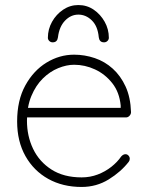

<svg xmlns="http://www.w3.org/2000/svg" viewBox="-20 -732 588 762"><path d="M304 10Q229 10 171.5 -22Q114 -54 81 -112.5Q48 -171 48 -250Q48 -334 80.5 -393Q113 -452 164.5 -483.5Q216 -515 274 -515Q316 -515 356 -501.5Q396 -488 427.5 -459.5Q459 -431 478.5 -388.5Q498 -346 500 -287Q500 -279 494 -272.5Q488 -266 480 -266H72L66 -304H469L459 -295V-313Q454 -366 425.5 -402Q397 -438 357 -456.5Q317 -475 274 -475Q244 -475 211 -461.5Q178 -448 150 -420.5Q122 -393 104.5 -351Q87 -309 87 -253Q87 -192 111.5 -141Q136 -90 184.5 -59Q233 -28 304 -28Q338 -28 368 -39.5Q398 -51 422 -70Q446 -89 461 -111Q469 -120 478 -120Q485 -120 490 -114.5Q495 -109 495 -102Q495 -95 491 -90Q460 -50 411.5 -20Q363 10 304 10ZM291 -712Q325 -712 352 -693.5Q379 -675 395.5 -645.5Q412 -616 412 -582Q412 -575 406.5 -569.5Q401 -564 393 -564Q383 -564 378 -569.5Q373 -575 372 -584Q368 -628 344.5 -651Q321 -674 291 -674Q261 -674 238 -650Q215 -626 210 -584Q209 -575 204 -569.5Q199 -564 189 -564Q181 -564 175.5 -569.5Q170 -575 170 -582Q170 -616 186.5 -645.5Q203 -675 230.5 -693.5Q258 -712 291 -712Z"/></svg>

Font: Quicksand Variable Light
Style: Regular
Weight: 300
Designer: Andrew Paglinawan
Foundry: Andrew Paglinawan
Version: Version 3.004